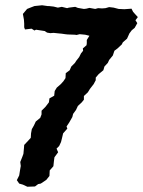

<svg xmlns="http://www.w3.org/2000/svg" viewBox="-20 -632 544 730"><path d="M84 78 67 70 53 66 44 53 53 35 56 16 59 -1 57 -16 65 -36 69 -47 71 -68 72 -81 88 -98 97 -108 98 -125 101 -141 109 -155 116 -170 133 -184 138 -197V-211L153 -226L166 -243L168 -258L186 -268L188 -286L196 -299L211 -312L221 -323L229 -335L230 -354L245 -365L251 -379L265 -393L270 -401L281 -415L288 -429L296 -439L295 -448L309 -460L310 -468V-480L320 -496L304 -500L283 -502L271 -499L265 -500L237 -501L228 -502L214 -504L203 -505L184 -507L171 -506L159 -508L150 -514L117 -519L111 -516L100 -523L75 -520L72 -528V-542L71 -557L67 -579L83 -598L98 -604L111 -609L140 -612L161 -609H166L184 -607L200 -603L215 -606L235 -601L242 -603L266 -606L276 -602L299 -598L308 -599L320 -602L342 -598L353 -601L368 -600L381 -601L395 -605L412 -603L431 -598L453 -597L480 -599L486 -587L494 -578L504 -567L495 -555L502 -544L492 -526L481 -517L472 -505L463 -485L447 -471L443 -463L427 -448L415 -439L409 -421L395 -404L390 -393L377 -379L373 -365L355 -350L344 -337V-327L336 -312L322 -294L314 -281L299 -267V-253L291 -243L276 -229L269 -214L258 -199L255 -187L243 -166L233 -151L236 -143L220 -125L216 -108L212 -92L205 -77L195 -67L201 -53L187 -34L185 -19L183 0L169 16L168 37L156 52L135 66L125 68L113 77Z"/></svg>

Font: Winky Rough Medium
Style: Italic
Weight: 500
Italic angle: -8.97852°
Designer: Simon Atzbach
Foundry: typofactur
Version: Version 1.206; ttfautohint (v1.8.4.7-5d5b)